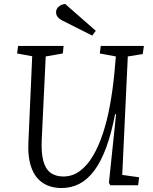

<svg xmlns="http://www.w3.org/2000/svg" viewBox="-20 -932 771 966"><path d="M595 -52 680 -40 675 0H535L528 -12L564 -357H559Q540 -259 514 -189Q488 -119 454.5 -74Q421 -29 380 -7.5Q339 14 290 14Q234 14 195 -12Q156 -38 137.5 -90Q119 -142 123 -218L142 -649L66 -663L71 -701H300L296 -663L210 -648L190 -230Q187 -165 197.5 -124Q208 -83 233.5 -63.5Q259 -44 299 -44Q344 -44 381 -71Q418 -98 447 -146.5Q476 -195 497.5 -260Q519 -325 533 -401.5Q547 -478 555 -559L563 -648L482 -663L487 -701H704L698 -660L623 -648ZM462 -777 444 -753 293 -829Q279 -836 270.5 -846.5Q262 -857 262 -871Q262 -880 266.5 -888Q271 -896 281 -903Q291 -910 308 -912Z"/></svg>

Font: Literata Light
Style: Italic
Weight: 300
Italic angle: -2°
Designer: Latin by Veronika Burian and Jose Scaglione. Greek by Irene Vlachou. Cyrillic by Vera Evstafieva
Foundry: TypeTogether
Version: Version 3.103;gftools[0.9.29]